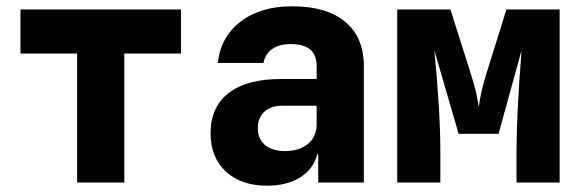

<svg xmlns="http://www.w3.org/2000/svg" viewBox="-20 -580 1840 610"><path d="M375 0H225V-410H45V-550H555V-410H375Z M1136 -370V0H991V-90H988Q976 -43 933.5 -16.5Q891 10 829 10Q746 10 697.5 -35Q649 -80 649 -157Q649 -240 706.5 -284.5Q764 -329 872 -329H986V-370Q986 -440 904 -440Q867 -440 845 -424.5Q823 -409 817 -380H672Q681 -463 744.5 -511.5Q808 -560 908 -560Q1018 -560 1077 -510.5Q1136 -461 1136 -370ZM986 -185V-244H875Q840 -244 819.5 -224.5Q799 -205 799 -173Q799 -139 822 -119.5Q845 -100 885 -100Q931 -100 958.5 -123Q986 -146 986 -185Z M1242 0V-550H1411L1476 -345Q1496 -283 1501 -239Q1506 -283 1525 -345L1589 -550H1758V0H1621V-100Q1621 -214 1637 -420L1564 -155H1437L1360 -420Q1379 -223 1379 -100V0Z"/></svg>

Font: JetBrains Mono Extra Bold
Style: Regular
Weight: 800
Monospace: yes
Designer: Philipp Nurullin, Konstantin Bulenkov
Foundry: JetBrains
Version: 2.002